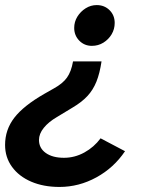

<svg xmlns="http://www.w3.org/2000/svg" viewBox="-53 -526 588 760"><path d="M348.9 -283Q341.9 -235.7 328.6 -202.6Q315.3 -169.6 292.7 -145.5Q270.2 -121.4 234.6 -100.4L172.8 -63Q138.6 -43 120 -19.6Q101.3 3.8 101.3 28.1Q101.3 60.4 128.2 79.5Q155 98.6 200.2 98.6Q242.9 98.6 281.1 77.5Q319.3 56.4 345.1 21.5L441.9 72.5Q397.6 138.3 328.5 176.1Q259.3 214 182.3 214Q119.1 214 70.5 193.1Q21.8 172.1 -5.5 134.4Q-32.9 96.7 -32.9 47.8Q-32.9 -12.5 3.6 -59.9Q40.1 -107.3 122.4 -154.5L160.1 -175.9Q195.4 -195.3 212.2 -219Q229.1 -242.7 236.1 -283ZM329.8 -505.9Q360.3 -505.9 380.7 -485.7Q401 -465.6 401 -435.1Q401 -410.8 388.9 -390.3Q376.7 -369.8 356.2 -357.1Q335.7 -344.5 310.7 -344.5Q281 -344.5 260.8 -365.1Q240.7 -385.8 240.7 -415.5Q240.7 -439.8 253.3 -460.2Q266 -480.6 286.1 -493.2Q306.3 -505.9 329.8 -505.9Z"/></svg>

Font: Red Hat Display
Style: Italic
Weight: 300
Italic angle: -12°
Designer: Pentagram, MCKL
Foundry: Pentagram, MCKL
Version: Version 1.023